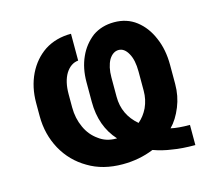

<svg xmlns="http://www.w3.org/2000/svg" viewBox="-86 -662 881 782"><g transform="rotate(-15 354.5 -270.5)"><path d="M646 14Q589 14 550 7Q511 2 472 -12Q411 13 341 13Q257 13 196 -24Q134 -60 99 -123Q64 -187 64 -264V-320Q64 -386 90 -440Q116 -493 162 -524Q210 -555 274 -555V-442Q242 -439 221 -406Q201 -373 201 -320V-264Q201 -218 219 -179Q236 -141 269 -118Q299 -95 341 -95H345Q284 -162 284 -265V-348Q284 -407 305 -453Q325 -498 364 -528Q403 -555 455 -555Q509 -555 548 -525Q588 -494 609 -443Q631 -393 631 -328V-248Q631 -197 613 -153Q594 -106 566 -78Q597 -71 646 -71ZM485 -184Q500 -217 500 -254V-335Q500 -384 484 -412Q468 -441 444 -441Q420 -441 403 -414Q387 -385 387 -341V-259Q387 -183 446 -133Q470 -153 485 -184Z"/></g></svg>

Font: Sinter Bold
Style: Regular
Weight: 700
Foundry: Adobe & rsms
Version: Version 1.000